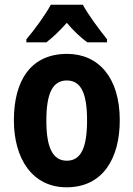

<svg xmlns="http://www.w3.org/2000/svg" viewBox="-20 -786 567 816"><path d="M332 -766H196C175 -726 125 -657 92 -619V-606H177C202 -625 233 -654 264 -689C293 -654 324 -626 351 -606H435V-619C399 -664 356 -722 332 -766ZM489 -275C489 -456 399 -557 265 -557C112 -557 39 -445 39 -275C39 -112 117 10 263 10C418 10 489 -114 489 -275ZM177 -273C177 -388 203 -444 264 -444C325 -444 350 -388 350 -275C350 -160 325 -103 264 -103C203 -103 177 -161 177 -273Z"/></svg>

Font: Noto Sans Arabic UI Cn
Style: Bold
Weight: 700
Width: 3
Designer: Monotype Design Team, Nadine Chahine and Nizar Qandah
Foundry: Monotype Imaging Inc.
Version: Version 2.010